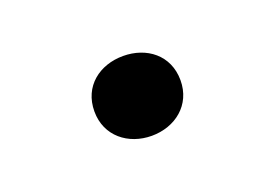

<svg xmlns="http://www.w3.org/2000/svg" viewBox="-37 -191 410 285"><g transform="rotate(-20 168.0 -49.0)"><path d="M167 14C204 14 235 -10 235 -49C235 -89 204 -112 167 -112C130 -112 99 -89 99 -49C99 -10 130 14 167 14Z"/></g></svg>

Font: Sprat Medium
Style: Regular
Weight: 500
Designer: Ethan Nakache
Foundry: Collletttivo
Version: Version 2.000;Glyphs 3.2 (3217)